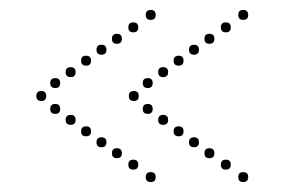

<svg xmlns="http://www.w3.org/2000/svg" viewBox="-20 -452 581 386"><path d="M63 -249Q53 -249 53 -259Q53 -269 63 -269Q73 -269 73 -259Q73 -249 63 -249ZM283 -106Q293 -106 293 -96Q293 -86 283 -86Q273 -86 273 -96Q273 -106 283 -106ZM248 -131Q258 -131 258 -121Q258 -111 248 -111Q238 -111 238 -121Q238 -131 248 -131ZM215 -154Q225 -154 225 -144Q225 -134 215 -134Q205 -134 205 -144Q205 -154 215 -154ZM184 -176Q194 -176 194 -166Q194 -156 184 -156Q174 -156 174 -166Q174 -176 184 -176ZM153 -198Q163 -198 163 -188Q163 -178 153 -178Q143 -178 143 -188Q143 -198 153 -198ZM122 -221Q132 -221 132 -211Q132 -201 122 -201Q112 -201 112 -211Q112 -221 122 -221ZM91 -243Q101 -243 101 -233Q101 -223 91 -223Q81 -223 81 -233Q81 -243 91 -243ZM283 -412Q273 -412 273 -422Q273 -432 283 -432Q293 -432 293 -422Q293 -412 283 -412ZM248 -387Q238 -387 238 -397Q238 -407 248 -407Q258 -407 258 -397Q258 -387 248 -387ZM215 -364Q205 -364 205 -374Q205 -384 215 -384Q225 -384 225 -374Q225 -364 215 -364ZM184 -342Q174 -342 174 -352Q174 -362 184 -362Q194 -362 194 -352Q194 -342 184 -342ZM153 -320Q143 -320 143 -330Q143 -340 153 -340Q163 -340 163 -330Q163 -320 153 -320ZM122 -297Q112 -297 112 -307Q112 -317 122 -317Q132 -317 132 -307Q132 -297 122 -297ZM91 -275Q81 -275 81 -285Q81 -295 91 -295Q101 -295 101 -285Q101 -275 91 -275ZM249 -249Q239 -249 239 -259Q239 -269 249 -269Q259 -269 259 -259Q259 -249 249 -249ZM469 -106Q479 -106 479 -96Q479 -86 469 -86Q459 -86 459 -96Q459 -106 469 -106ZM434 -131Q444 -131 444 -121Q444 -111 434 -111Q424 -111 424 -121Q424 -131 434 -131ZM401 -154Q411 -154 411 -144Q411 -134 401 -134Q391 -134 391 -144Q391 -154 401 -154ZM370 -176Q380 -176 380 -166Q380 -156 370 -156Q360 -156 360 -166Q360 -176 370 -176ZM339 -198Q349 -198 349 -188Q349 -178 339 -178Q329 -178 329 -188Q329 -198 339 -198ZM308 -221Q318 -221 318 -211Q318 -201 308 -201Q298 -201 298 -211Q298 -221 308 -221ZM277 -243Q287 -243 287 -233Q287 -223 277 -223Q267 -223 267 -233Q267 -243 277 -243ZM469 -412Q459 -412 459 -422Q459 -432 469 -432Q479 -432 479 -422Q479 -412 469 -412ZM434 -387Q424 -387 424 -397Q424 -407 434 -407Q444 -407 444 -397Q444 -387 434 -387ZM401 -364Q391 -364 391 -374Q391 -384 401 -384Q411 -384 411 -374Q411 -364 401 -364ZM370 -342Q360 -342 360 -352Q360 -362 370 -362Q380 -362 380 -352Q380 -342 370 -342ZM339 -320Q329 -320 329 -330Q329 -340 339 -340Q349 -340 349 -330Q349 -320 339 -320ZM308 -297Q298 -297 298 -307Q298 -317 308 -317Q318 -317 318 -307Q318 -297 308 -297ZM277 -275Q267 -275 267 -285Q267 -295 277 -295Q287 -295 287 -285Q287 -275 277 -275Z"/></svg>

Font: Raleway Dots 
Style: Regular
Weight: 400
Version: Version 1.000